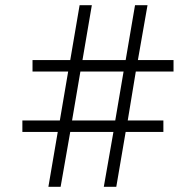

<svg xmlns="http://www.w3.org/2000/svg" viewBox="-20 -718 753 738"><path d="M379 0H427L463 -211H608V-255H471L502 -443H647V-487H510L547 -698H499L463 -487H297L333 -698H286L250 -487H105V-443H242L210 -255H66V-211H202L166 0H213L250 -211H416ZM257 -255 289 -443H455L423 -255Z"/></svg>

Font: IBM Plex Thai Looped Light
Style: Regular
Weight: 300
Designer: Mike Abbink, Paul van der Laan, Pieter van Rosmalen, Ben Mitchell, Mark Frömberg
Foundry: Bold Monday
Version: Version 1.0